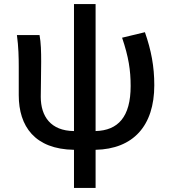

<svg xmlns="http://www.w3.org/2000/svg" viewBox="-20 -722 837 942"><path d="M579 -537C611 -443 621 -377 621 -300C621 -148 559 -82 449 -79V-702H343V-79C229 -80 180 -151 180 -247C180 -285 182 -364 182 -419C182 -469 181 -512 174 -550H63C71 -492 72 -438 72 -394V-255C72 -102 151 10 343 13V200H449V13C633 9 737 -104 737 -304C737 -396 722 -475 691 -564Z"/></svg>

Font: Genne Gothic Medium
Style: Regular
Weight: 500
Designer: Ryoko NISHIZUKA (kana & ideographs); Paul D. Hunt (Latin, Greek & Cyrillic); Wenlong ZHANG (bopomofo); Sandoll Communica
Foundry: Adobe Systems Incorporated
Version: Version 1.004;PS 1.004;hotconv 16.6.51;makeotf.lib2.5.65220